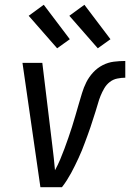

<svg xmlns="http://www.w3.org/2000/svg" viewBox="-20 -783 544 803"><path d="M239 0H149L74 -520H157L199 -173Q202 -148 205 -122Q208 -96 210 -71Q222 -93 231.5 -115.5Q241 -138 249.5 -161Q258 -184 266 -207Q274 -230 281.5 -253.5Q289 -277 295.5 -300Q302 -323 309 -346.5Q316 -370 323 -393.5Q330 -417 341 -439Q352 -461 369.5 -480Q387 -499 409.5 -510.5Q432 -522 456 -525Q480 -528 504 -528V-458Q488 -458 470.5 -454.5Q453 -451 439 -440Q425 -429 416 -413.5Q407 -398 400.5 -382Q394 -366 389.5 -349.5Q385 -333 379.5 -316.5Q374 -300 369 -284Q364 -268 358.5 -251.5Q353 -235 347 -219Q341 -203 335 -186.5Q329 -170 322.5 -154Q316 -138 308.5 -122Q301 -106 293.5 -90.5Q286 -75 277.5 -59.5Q269 -44 259.5 -29Q250 -14 239 0ZM389 -581 270 -717 333 -763 442 -619ZM219 -581 100 -717 163 -763 272 -619Z"/></svg>

Font: Iosevka Custom
Style: Italic
Weight: 400
Italic angle: -9°
Monospace: yes
Designer: Belleve Invis
Foundry: Belleve Invis
Version: Version 30.3.3; ttfautohint (v1.8.3)